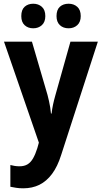

<svg xmlns="http://www.w3.org/2000/svg" viewBox="-20 -770 546 1030"><path d="M1.5 -546.4H151.4L234.9 -260.7Q239.3 -244.1 242.9 -227.5Q246.6 -210.9 249.3 -194.3Q252 -177.7 253.4 -161.1H256.8Q259.3 -184.6 264.4 -208.5Q269.5 -232.4 277.3 -259.8L357.9 -546.4H504.9L308.1 61.5Q288.6 123.5 259.3 162.8Q230 202.1 191.7 221.2Q153.3 240.2 104.5 240.2Q83.5 240.2 66.7 237.5Q49.8 234.9 35.6 231.9V115.2Q45.9 118.2 58.6 120.1Q71.3 122.1 84.5 122.1Q110.4 122.1 127.7 111.6Q145 101.1 157.5 79.3Q169.9 57.6 180.2 24.9L188.5 -4.9ZM94.2 -683.6Q94.2 -717.8 112.3 -733.9Q130.4 -750 158.2 -750Q186 -750 204.6 -733.4Q223.1 -716.8 223.1 -683.6Q223.1 -651.9 204.6 -635Q186 -618.2 158.2 -618.2Q130.4 -618.2 112.3 -634.8Q94.2 -651.4 94.2 -683.6ZM283.2 -683.6Q283.2 -717.8 301.3 -733.9Q319.3 -750 348.1 -750Q376 -750 394.5 -733.4Q413.1 -716.8 413.1 -683.6Q413.1 -651.9 394.5 -635Q376 -618.2 348.1 -618.2Q319.3 -618.2 301.3 -635Q283.2 -651.9 283.2 -683.6Z"/></svg>

Font: Open Sans SemiCondensed
Style: Bold
Weight: 700
Width: 4
Designer: Monotype Design Team
Foundry: Monotype Imaging Inc.
Version: Version 3.003